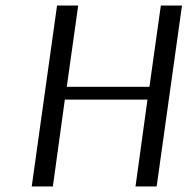

<svg xmlns="http://www.w3.org/2000/svg" viewBox="-20 -670 678 690"><path d="M543 0H467L510 -312H213L170 0H94L185 -650H261L220 -358H517L558 -650H634Z"/></svg>

Font: Arsenal SC
Style: Italic
Weight: 400
Italic angle: -9.10001°
Designer: Andrij Shevchenko
Foundry: Stairsfor
Version: Version 2.001; ttfautohint (v1.8.4.7-5d5b)